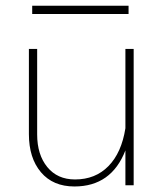

<svg xmlns="http://www.w3.org/2000/svg" viewBox="-20 -657 595 681"><path d="M82.5 -181.2V-483.4H111.8V-180.2Q111.8 -108.4 147.7 -64.5Q183.6 -20.5 246.1 -20.5Q318.4 -20.5 364.7 -67.9Q411.1 -115.2 424.8 -202.1V-483.4H454.1V0H424.8V-123.5Q375 4.4 244.1 4.4Q168 4.4 125.2 -46.1Q82.5 -96.7 82.5 -181.2ZM436 -636.7V-607.4H94.2V-636.7Z"/></svg>

Font: Estedad-FD Thin
Style: Regular
Weight: 100
Designer: Amin Abedi
Version: Version 7.3